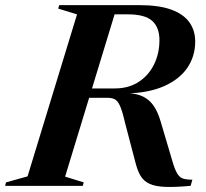

<svg xmlns="http://www.w3.org/2000/svg" viewBox="-61 -725 802 749"><path d="M386.5 -380Q441 -380 480 -405.5Q519 -431 540 -473.8Q561 -516.5 561 -568.5Q561 -618 532.8 -643.5Q504.5 -669 438.5 -669H272L304 -705H481.5Q559 -705 607 -687.5Q655 -670 677.8 -638Q700.5 -606 700.5 -563Q700.5 -505.5 669.8 -460.5Q639 -415.5 579.2 -389Q519.5 -362.5 433 -360.5V-361.5Q471.5 -361 497.2 -348.2Q523 -335.5 539.2 -311Q555.5 -286.5 566 -250L611 -98Q620.5 -65 629.8 -49Q639 -33 652.8 -28.5Q666.5 -24 689.5 -24L682.5 0Q622 5.5 583.5 4Q545 2.5 522.2 -8Q499.5 -18.5 487.2 -39.2Q475 -60 467 -92.5L426.5 -247Q416.5 -290.5 407.5 -311Q398.5 -331.5 387.2 -337.5Q376 -343.5 357 -343.5H189.5L182 -380ZM193 -36 265.5 -13.5 262 0H-41L-37.5 -13.5L46.5 -37L239.5 -669L166 -691.5L170 -705H397Z"/></svg>

Font: Newsreader 60pt SemiBold
Style: Italic
Weight: 600
Italic angle: -17°
Designer: Hugues Gentile
Foundry: Production Type
Version: Version 1.003